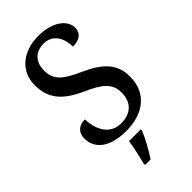

<svg xmlns="http://www.w3.org/2000/svg" viewBox="-287 -796 1088 1088"><g transform="rotate(-45 257.0 -251.5)"><path d="M240 10C380 10 472 -65 472 -193C472 -296 413 -353 298 -405C185 -455 151 -491 151 -562C151 -630 191 -672 257 -672C332 -672 363 -607 363 -542C418 -542 448 -566 448 -610C448 -667 384 -724 266 -724C145 -724 55 -654 55 -541C55 -434 107 -373 224 -319C330 -272 374 -237 374 -162C374 -86 328 -41 249 -41C167 -41 122 -109 119 -203C72 -203 40 -177 40 -129C40 -51 100 10 240 10ZM178 208V221H222C250 179 287 113 303 71V61H209C202 108 189 165 178 208Z"/></g></svg>

Font: Noto Serif Lao SemiCondensed Medium
Style: Regular
Weight: 500
Width: 4
Designer: Monotype Design Team
Foundry: Monotype Imaging Inc.
Version: Version 2.003